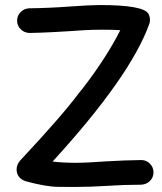

<svg xmlns="http://www.w3.org/2000/svg" viewBox="-20 -730 645 763"><path d="M271 13Q258 13 210 12.5Q162 12 81 -10Q46 -23 46 -57Q46 -75 60 -92Q225 -268 295 -362L312 -383Q404 -503 458 -610Q432 -612 387 -612Q350 -612 314 -610Q173 -600 96 -599Q76 -600 62 -614Q48 -628 48 -648Q48 -668 62 -682Q76 -696 96 -697Q176 -698 255 -704Q341 -710 375 -710Q551 -710 570 -675Q576 -663 576 -651Q576 -644 574 -637Q500 -428 189 -88Q231 -83 281 -83Q323 -83 406 -89Q473 -93 541 -94Q562 -94 576 -79.5Q590 -65 590 -45Q590 -25 576 -11Q562 3 541 4Q475 4 407.5 8.5Q340 13 271 13Z"/></svg>

Font: Bad Comic
Style: Regular
Weight: 400
Designer: GGBotNet
Foundry: f0n7
Version: 0.9